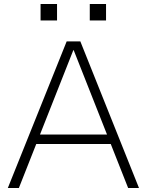

<svg xmlns="http://www.w3.org/2000/svg" viewBox="-20 -936 731 956"><path d="M19 0 312 -730H380L672 0H618L347 -686H345L74 0ZM138 -219V-266H553V-219ZM427 -834V-916H508V-834ZM182 -834V-916H264V-834Z"/></svg>

Font: M PLUS 1 Thin Light
Style: Regular
Weight: 300
Version: Version 1.001